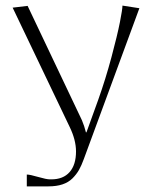

<svg xmlns="http://www.w3.org/2000/svg" viewBox="-20 -662 544 682"><path d="M24.9 -634.8 78.1 -641.1 271 -234.9Q275.9 -223.1 278.8 -214.1Q281.7 -205.1 283.2 -199Q284.7 -192.9 285.2 -191.9H287.1L329.1 -308.1Q355 -380.9 376 -459.2Q397 -537.6 406 -583.5Q415 -629.4 415 -642.1L475.1 -632.8L277.8 -97.2Q269.5 -74.2 260.5 -58.3Q251.5 -42.5 237.3 -28.3Q223.1 -14.2 201.9 -7.1Q180.7 0 151.9 0H75.2V-42Q86.4 -42 115.7 -33.4Q145 -24.9 157.2 -24.9H162.1Q204.6 -24.9 227.3 -50.8Q250 -76.7 250 -124Q250 -165 227.1 -211.9Z"/></svg>

Font: Resagokr
Style: Light
Weight: 300
Designer: gluk
Foundry: gluk
Version: Version 0.95